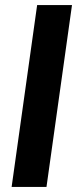

<svg xmlns="http://www.w3.org/2000/svg" viewBox="-20 -740 319 760"><path d="M26 0 127 -720H265L164 0Z"/></svg>

Font: Chivo SemiBold
Style: Italic
Weight: 600
Italic angle: -8.05°
Designer: Hector Gatti
Foundry: Omnibus-Type
Version: Version 2.002